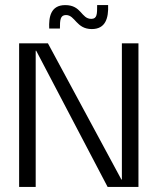

<svg xmlns="http://www.w3.org/2000/svg" viewBox="-20 -733 621 753"><path d="M458 -29H456L168 -563H55V0H120V-534H122L402 0H523V-563H458ZM340 -619C394 -619 406 -662 404 -713H361C361 -678 361 -659 338 -659C298 -659 300 -713 236 -713C178 -713 171 -665 173 -621H215C215 -654 216 -674 239 -674C275 -674 279 -619 340 -619Z"/></svg>

Font: OSH Darker Grotesque Medium
Style: Regular
Weight: 500
Designer: Gabriel Lam
Foundry: TypeRant
Version: Version 1.000;Glyphs 3.1.1 (3148)